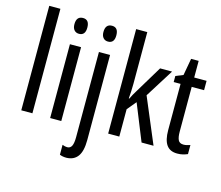

<svg xmlns="http://www.w3.org/2000/svg" viewBox="-132 -934 1554 1349"><g transform="rotate(15 645.0 -260.0)"><path d="M146 0H65V-760H146Z M317 -739Q363 -739 363 -681Q363 -624 317 -624Q295 -624 282 -639Q269 -654 269 -681Q269 -739 317 -739ZM356 -537V0H275V-537Z M480 -681Q480 -739 528 -739Q574 -739 574 -681Q574 -624 528 -624Q506 -624 493 -639Q480 -654 480 -681ZM457 240Q429 240 408 231V159Q427 167 443 167Q466 167 476 146.5Q486 126 486 83V-537H567V82Q567 163 539 201Q511 239 457 240Z M778 -383Q778 -355 776.5 -328.5Q775 -302 773 -276H777Q785 -293 793.5 -308.5Q802 -324 811 -338L931 -537H1018L888 -330L1027 0H940L833 -265L778 -199V0H697V-760H778Z M1228 -62Q1240 -62 1252 -65Q1264 -68 1276 -72V-6Q1260 1 1242 5.5Q1224 10 1201 10Q1148 10 1123 -25.5Q1098 -61 1098 -133V-469H1048V-513L1102 -535L1124 -658H1179V-537H1269V-469H1179V-143Q1179 -103 1189 -82.5Q1199 -62 1228 -62Z"/></g></svg>

Font: Noto Sans Sinhala UI ExtraCondensed
Style: Regular
Weight: 400
Width: 2
Designer: Jelle Bosma - Monotype Design Team
Foundry: Monotype Imaging Inc.
Version: Version 2.006; ttfautohint (v1.8.4.7-5d5b)